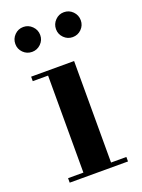

<svg xmlns="http://www.w3.org/2000/svg" viewBox="-129 -722 578 783"><g transform="rotate(-20 160.0 -331.0)"><path d="M221 -460V-19.5H287.5V0H34.5V-19.5H101V-440.5H34.5V-460ZM249.5 -553.5Q227.5 -553.5 211.8 -569.2Q196 -585 196 -607Q196 -629.5 211.8 -645.5Q227.5 -661.5 249.5 -661.5Q272 -661.5 287.8 -645.5Q303.5 -629.5 303.5 -607Q303.5 -585 287.8 -569.2Q272 -553.5 249.5 -553.5ZM73.5 -553.5Q51 -553.5 35.2 -569.2Q19.5 -585 19.5 -607Q19.5 -629.5 35.2 -645.5Q51 -661.5 73.5 -661.5Q95.5 -661.5 111.5 -645.5Q127.5 -629.5 127.5 -607Q127.5 -585 111.5 -569.2Q95.5 -553.5 73.5 -553.5Z"/></g></svg>

Font: Bodoni Moda SemiBold
Style: Regular
Weight: 600
Designer: Owen Earl
Foundry: indestructible type
Version: Version 2.005; ttfautohint (v1.8.4.7-5d5b)